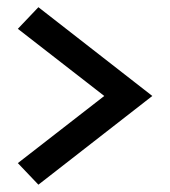

<svg xmlns="http://www.w3.org/2000/svg" viewBox="-20 -611 465 525"><path d="M396.5 -348.6 85 -591.3 28.8 -532.2 265.1 -348.6 28.8 -165 85 -106Z"/></svg>

Font: Estedad Bold
Style: Regular
Weight: 700
Designer: Amin Abedi
Version: Version 7.3